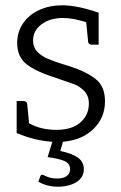

<svg xmlns="http://www.w3.org/2000/svg" viewBox="-20 -529 457 726"><path d="M218 7 208 42Q252 51 274.5 67Q297 83 297 111Q297 142 269 159.5Q241 177 198 177Q158 177 125 158L132 139Q135 130 142 132Q156 139 168 142.5Q180 146 196 146Q220 146 232.5 136.5Q245 127 245 111Q245 89 224 80Q203 71 160 65L178 7Q111 3 43 -26V-147H68Q75 -147 79 -143.5Q83 -140 83 -134L90 -63Q134 -38 193 -38Q252 -38 284 -66Q316 -94 316 -137Q316 -167 298.5 -185Q281 -203 259.5 -211Q238 -219 181 -238Q115 -259 80 -286.5Q45 -314 45 -367Q45 -408 67 -440.5Q89 -473 128 -491Q167 -509 215 -509Q272 -509 353 -481V-360H328Q321 -360 317 -363.5Q313 -367 313 -373L306 -445Q256 -461 218 -461Q169 -461 137 -437Q105 -413 105 -376Q105 -350 121 -333.5Q137 -317 160 -307Q183 -297 222 -285L242 -279Q307 -258 342 -230Q377 -202 377 -146Q377 -84 333.5 -41.5Q290 1 218 7Z"/></svg>

Font: Aleo Light
Style: Regular
Weight: 300
Designer: Alessio Laiso
Foundry: Alessio Laiso
Version: Version 2.000